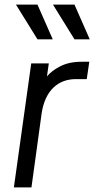

<svg xmlns="http://www.w3.org/2000/svg" viewBox="-20 -810 408 830"><path d="M208 -640 142 -790H49L142 -640ZM368 -640 302 -790H209L302 -640ZM116 0 160 -320C175 -419 231 -468 308 -468H355L366 -543H332C295 -543 263 -536 236 -521C215 -510 198 -497 183 -480L191 -536H115L40 0Z"/></svg>

Font: Plus Jakarta Sans
Style: Italic
Weight: 400
Italic angle: -8°
Designer: Gumpita Rahayu
Foundry: Tokotype
Version: Version 2.071;gftools[0.9.30]